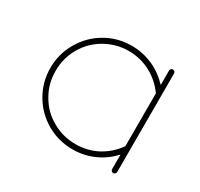

<svg xmlns="http://www.w3.org/2000/svg" viewBox="-87 -456 584 562"><g transform="rotate(30 204.5 -175.0)"><path d="M213.4 -349.6C181.6 -349.6 152.3 -341.8 125.5 -326.2C98.6 -310.5 77.6 -289.1 62 -262.2C46.4 -235.4 38.6 -206.1 38.6 -174.8C38.6 -143.1 46.4 -113.8 62 -86.9C77.6 -60.1 98.6 -39.1 125.5 -23.4C152.3 -7.8 181.6 0 213.4 0C238.8 0 262.7 -4.9 285.2 -15.1C307.6 -24.9 326.7 -39.1 343.3 -57.1V-8.8V-8.3C343.3 -5.9 343.8 -3.9 345.7 -2C347.7 0 349.6 0.5 352.1 0.5C354 0.5 356 0 357.9 -2C359.4 -3.9 360.4 -5.9 360.4 -8.3V-8.8V-81.5V-82L360.8 -82.5L360.4 -83V-83.5V-266.1V-266.6H360.8C360.8 -266.6 360.4 -267.1 360.4 -267.6V-340.8C360.4 -343.3 359.4 -345.2 357.9 -347.2C356 -348.6 354 -349.6 352.1 -349.6C349.6 -349.6 347.7 -348.6 345.7 -347.2C343.8 -345.2 343.3 -343.3 343.3 -340.8V-292.5C326.7 -310.1 307.6 -324.2 285.2 -334.5C262.7 -344.2 238.8 -349.6 213.4 -349.6ZM213.4 -332C239.7 -332 264.6 -325.7 287.6 -313.5C310.1 -301.3 328.6 -284.7 343.3 -264.2V-85.4C328.6 -64.5 310.1 -47.9 287.6 -35.6C264.6 -23.4 239.7 -17.6 213.4 -17.6C185.1 -17.6 158.7 -24.4 134.3 -38.6C109.9 -52.2 90.8 -71.3 77.1 -95.7C63 -119.6 56.2 -146 56.2 -174.8C56.2 -203.1 63 -229.5 77.1 -253.9C90.8 -277.8 109.9 -296.9 134.3 -311C158.7 -324.7 185.1 -332 213.4 -332Z"/></g></svg>

Font: Mill
Style: Thin
Weight: 100
Version: Version 001.000